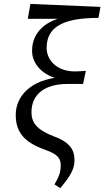

<svg xmlns="http://www.w3.org/2000/svg" viewBox="-20 -765 535 985"><path d="M288.7 200.2C345.6 135.2 362.1 96.6 362.1 58.2C362.1 11.9 347.9 -31.1 259.8 -64.2C169.3 -98 141.4 -135.6 141.4 -189.3C141.4 -276.7 204.1 -334.3 326.2 -334.3H406.2L420.4 -401.6C393.6 -399.6 378.5 -398.6 363.4 -398.6C270.8 -398.6 219.3 -457.9 219.3 -518.5C219.3 -615.8 285.1 -673.3 485.2 -673.3L495.4 -729.7L135.9 -744.8L122.7 -668.6H315.6L329.2 -680.7C220.3 -664.8 144.5 -603 144.5 -504.1C144.5 -438 197.5 -374.3 296.6 -356.5V-369.6C132 -357.7 60.7 -266.9 60.7 -175.7C60.7 -80.2 111.4 -32.1 215.2 4.8C280.6 27.9 291.6 51.8 291.6 84C291.6 120.8 280.6 145.1 259.6 181L288.7 200.2Z"/></svg>

Font: Source Serif Variable
Style: Italic
Weight: 389
Italic angle: -12°
Designer: Frank Grießhammer
Foundry: Adobe Systems Incorporated
Version: Version 3.001;hotconv 1.0.111;makeotfexe 2.5.65597